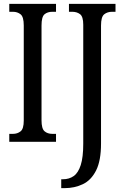

<svg xmlns="http://www.w3.org/2000/svg" viewBox="-20 -734 640 994"><path d="M28 0V-41H47Q70 -41 86.5 -54Q103 -67 103 -110V-602Q103 -647 86.5 -660Q70 -673 47 -673H28V-714H270V-673H251Q226 -673 210.5 -660Q195 -647 195 -602V-111Q195 -68 210.5 -54.5Q226 -41 251 -41H270V0ZM297 240V194H306Q338 194 361.5 177.5Q385 161 398 120.5Q411 80 411 10V-606Q411 -648 394.5 -660.5Q378 -673 354 -673H337V-714H578V-673H560Q536 -673 519.5 -660Q503 -647 503 -602V9Q503 98 477.5 148.5Q452 199 409 219.5Q366 240 315 240Z"/></svg>

Font: Noto Serif Bengali ExtraCondensed
Style: Regular
Weight: 400
Width: 2
Designer: Juan Bruce, Universal Thirst, Indian Type Foundry and the Monotype Design Team.
Foundry: Monotype Imaging Inc.
Version: Version 2.003; ttfautohint (v1.8.4.7-5d5b)